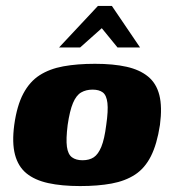

<svg xmlns="http://www.w3.org/2000/svg" viewBox="-20 -620 587 647"><path d="M250 7Q188 7 142.5 -3Q97 -13 69 -36Q41 -59 30.5 -99Q20 -139 28 -199Q37 -264 58.5 -304.5Q80 -345 113.5 -366.5Q147 -388 193.5 -396.5Q240 -405 300 -405Q362 -405 406.5 -395Q451 -385 479 -362Q507 -339 517 -299.5Q527 -260 519 -199Q509 -134 488.5 -93.5Q468 -53 435 -31.5Q402 -10 356 -1.5Q310 7 250 7ZM258 -80Q281 -80 296 -90Q311 -100 321.5 -125.5Q332 -151 338 -199Q345 -247 342 -273Q339 -299 326.5 -308.5Q314 -318 292 -318Q270 -318 253.5 -308.5Q237 -299 226 -273Q215 -247 208 -199Q202 -151 205.5 -125.5Q209 -100 222.5 -90Q236 -80 258 -80ZM179 -460 310 -600H357L452 -460H376L323 -525L250 -460Z"/></svg>

Font: Genos Thin ExtraBold
Style: Italic
Weight: 800
Italic angle: -8°
Version: Version 1.010